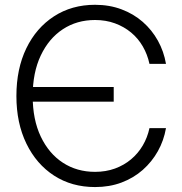

<svg xmlns="http://www.w3.org/2000/svg" viewBox="-20 -758 748 789"><path d="M370.6 10.7Q274.9 10.7 202.1 -36.4Q129.4 -83.5 88.4 -168Q47.4 -252.4 47.4 -363.3Q47.4 -475.1 88.1 -559.3Q128.9 -643.6 201.9 -690.9Q274.9 -738.3 370.6 -738.3Q429.7 -738.3 479.2 -719.7Q528.8 -701.2 566.7 -668Q604.5 -634.8 628.9 -590.8Q653.3 -546.9 662.1 -495.6H594.2Q585.9 -534.2 566.9 -567.1Q547.9 -600.1 518.8 -624.3Q489.7 -648.4 452.4 -662.1Q415 -675.8 370.6 -675.8Q295.9 -675.8 238.3 -637.9Q180.7 -600.1 147.5 -530Q114.3 -460 114.3 -363.3Q114.3 -266.6 147.5 -196.8Q180.7 -127 238.3 -89.4Q295.9 -51.8 370.6 -51.8Q415 -51.8 452.4 -65.4Q489.7 -79.1 518.6 -103.3Q547.4 -127.4 566.7 -160.2Q585.9 -192.9 594.2 -231.4H662.1Q653.3 -180.7 628.9 -137Q604.5 -93.3 566.7 -59.8Q528.8 -26.4 479.2 -7.8Q429.7 10.7 370.6 10.7ZM94.7 -340.3V-400.4H447.3V-340.3Z"/></svg>

Font: Inter 28pt Light
Style: Regular
Weight: 300
Designer: Rasmus Andersson
Foundry: rsms
Version: Version 4.001;git-66647c0bb